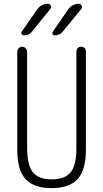

<svg xmlns="http://www.w3.org/2000/svg" viewBox="-20 -975 540 1005"><path d="M336.9 -925.8Q358.4 -955.1 392.6 -955.1Q402.3 -955.1 407.2 -945.3Q412.1 -935.5 405.3 -927.7L307.6 -808.6Q292 -790 266.6 -790Q258.8 -790 255.4 -796.4Q252 -802.7 256.8 -809.6ZM174.8 -925.8Q196.3 -955.1 230.5 -955.1Q241.2 -955.1 245.6 -945.3Q250 -935.5 243.2 -927.7L146.5 -808.6Q130.9 -790 105.5 -790Q97.7 -790 93.3 -796.4Q88.9 -802.7 93.8 -809.6ZM70.3 -190.4V-704.1Q70.3 -713.9 78.1 -722.2Q85.9 -730.5 96.2 -730.5Q106.4 -730.5 114.3 -722.2Q122.1 -713.9 122.1 -704.1V-200.2Q122.1 -111.3 151.9 -73.7Q181.6 -36.1 251 -36.1Q320.3 -36.1 350.1 -73.7Q379.9 -111.3 379.9 -200.2V-705.1Q379.9 -715.8 386.7 -723.1Q393.6 -730.5 404.8 -730.5Q416 -730.5 422.9 -723.1Q429.7 -715.8 429.7 -705.1V-190.4Q429.7 -85 386.2 -37.6Q342.8 9.8 250 9.8Q157.2 9.8 113.8 -37.6Q70.3 -85 70.3 -190.4Z"/></svg>

Font: Rounded-X Mgen+ 2m light
Style: Regular
Weight: 200
Designer: [Source Han Sans]
Ryoko NISHIZUKA  (kana & ideographs); Paul D. Hunt (Latin, Greek & Cyrillic); Wenlong ZHANG  (bopomofo
Version: Version 1.059.20150602